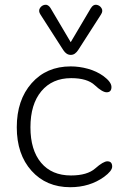

<svg xmlns="http://www.w3.org/2000/svg" viewBox="-20 -774 513 801"><path d="M273 7Q173 7 111.5 -61.5Q50 -130 50 -243Q50 -357 112 -427Q174 -497 275 -497Q311 -497 347 -487Q383 -477 411 -457Q445 -432 445 -411Q445 -389 425 -389Q407 -389 375.5 -418.5Q344 -448 277 -448Q198 -448 152.5 -393.5Q107 -339 107 -243Q107 -148 151.5 -95Q196 -42 276 -42Q344 -42 377.5 -71.5Q411 -101 428 -101Q448 -101 448 -79Q448 -61 414 -36Q354 7 273 7ZM275 -545Q257 -545 244 -565L149 -713Q139 -728 146.5 -740Q154 -752 167.5 -754Q181 -756 191 -740L275 -598L359 -740Q369 -756 382.5 -754Q396 -752 403.5 -740Q411 -728 401 -713L306 -565Q300 -556 292.5 -550.5Q285 -545 275 -545Z"/></svg>

Font: Nunito VF Beta Light
Style: Regular
Weight: 300
Designer: Vernon Adams
Foundry: newtypography
Version: Version 3.001